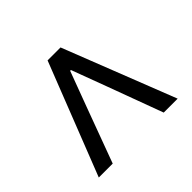

<svg xmlns="http://www.w3.org/2000/svg" viewBox="-98 -678 692 692"><g transform="rotate(45 248.5 -332.0)"><path d="M34 -299V-365L463 -533V-462L252 -384L118 -334V-330L252 -280L463 -202V-131Z"/></g></svg>

Font: RibengUni
Style: Regular
Weight: 400
Designer: (1) Dr. Andrew Glass (Program Manager at Microsoft Corporation)
(2) Bivuti Chakma (Suz Moriz)
(3) Paul D. Hunt (Adobe Co
Foundry: Bivuti Chakma and Jyoti Chakma
Version: Version 1.2020